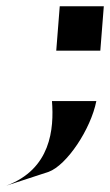

<svg xmlns="http://www.w3.org/2000/svg" viewBox="-144 -462 350 610"><path d="M10.4 84C68 63 144.4 -51.2 162.1 -141H21.1C28.1 -52 17.4 75.5 -124.1 128ZM45.8 -442H185.8L174.7 -301H34.7Z"/></svg>

Font: Poland Can Into
Style: Of Regular
Weight: 500
Foundry: Cannot Into Space Fonts
Version: Version 1.01